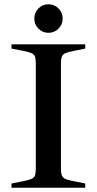

<svg xmlns="http://www.w3.org/2000/svg" viewBox="-20 -881 454 901"><path d="M34 -20 90 -31Q116 -36 128 -41.5Q140 -47 144 -57.5Q148 -68 148 -90V-583Q148 -605 144 -615.5Q140 -626 128 -631.5Q116 -637 90 -642L34 -653V-673H380V-653L325 -642Q298 -637 286.5 -631.5Q275 -626 270.5 -615.5Q266 -605 266 -583V-90Q266 -68 270.5 -57.5Q275 -47 286.5 -41.5Q298 -36 325 -31L380 -20V0H34ZM141 -794Q141 -822 160.5 -841.5Q180 -861 207 -861Q235 -861 254.5 -841.5Q274 -822 274 -794Q274 -766 254.5 -746.5Q235 -727 207 -727Q180 -727 160.5 -746.5Q141 -766 141 -794Z"/></svg>

Font: Ibarra Real Nova SemiBold
Style: Regular
Weight: 600
Designer: Jose Maria Ribagorda & Octavio Pardo
Foundry: Jose Maria Ribagorda
Version: Version 1.014